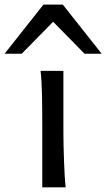

<svg xmlns="http://www.w3.org/2000/svg" viewBox="-88 -801 455 821"><path d="M183.1 -231.9Q183.1 -208.5 183.8 -176.5Q184.6 -144.5 185.8 -111.8Q187 -79.1 188.7 -49.3Q190.4 -19.5 192.9 0H92.8V-258.8Q92.8 -294.4 92.5 -329.1Q92.3 -363.8 91.6 -394.8Q90.8 -425.8 89.4 -452.4Q87.9 -479 85.4 -498H183.1ZM-68.4 -571.3 97.7 -781.2H180.7L346.7 -571.3H273.4L139.2 -708L4.9 -571.3Z"/></svg>

Font: Andika FrenchTight
Style: Regular
Weight: 400
Designer: Victor Gaultney, Annie Olsen, Julie Remington, Don Collingsworth, Eric Hays, Becca Hirsbrunner
Foundry: SIL International
Version: Version 5.000 ; Dig1 Dig4Opn Dig7 LnSpcTght